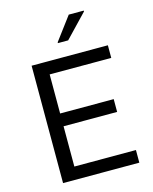

<svg xmlns="http://www.w3.org/2000/svg" viewBox="-132 -1000 868 1087"><g transform="rotate(-15 301.5 -456.5)"><path d="M100 0V-688H547V-614H186V-385H500V-310H186V-74H547V0ZM277 -773V-778L378 -913H466V-908L337 -773Z"/></g></svg>

Font: Saira
Style: Regular
Weight: 400
Designer: Hector Gatti with collaboration of the Omnibus-Type team
Foundry: Omnibus-Type
Version: Version 1.100; ttfautohint (v1.8.3)